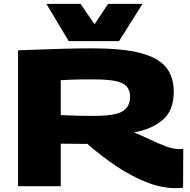

<svg xmlns="http://www.w3.org/2000/svg" viewBox="-20 -959 977 989"><path d="M882 10Q813 10 737 -19.5Q661 -49 583 -100.5Q505 -152 430 -218Q410 -218 390 -218Q368 -218 343.5 -218.5Q319 -219 293 -219V0H73V-700Q201 -705 293.5 -707.5Q386 -710 454 -710Q609 -710 701 -686.5Q793 -663 834 -614Q875 -565 875 -486Q875 -391 819.5 -342.5Q764 -294 671 -277Q711 -260 753 -240Q795 -220 833.5 -205.5Q872 -191 903 -191Q908 -191 913.5 -191.5Q919 -192 924 -192L923 8Q906 10 882 10ZM465 -362Q570 -362 610 -385Q650 -408 650 -460Q650 -493 633 -513Q616 -533 575 -541.5Q534 -550 462 -550Q428 -550 406 -550Q384 -550 359 -549Q334 -548 293 -546V-366Q324 -365 349.5 -364Q375 -363 402 -362.5Q429 -362 465 -362ZM714 -939 593 -747H334L219 -939H395L467 -834L537 -939Z"/></svg>

Font: Georama Extended ExtraBold
Style: Regular
Weight: 800
Width: 7
Designer: Jean-Baptiste Levee
Foundry: Production Type
Version: Version 1.000